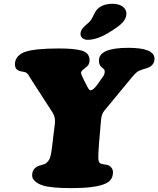

<svg xmlns="http://www.w3.org/2000/svg" viewBox="-20 -972 832 1009"><path d="M548.8 -798.8Q488.3 -762.7 439.9 -762.7Q423.3 -762.7 412.4 -772.7Q401.4 -782.7 403.3 -797.4Q404.8 -812 414.6 -823.7Q424.3 -835.4 443.4 -851.1Q457.5 -862.3 469.2 -887Q481 -911.6 486.3 -918Q514.2 -952.1 571.8 -952.1Q606.9 -952.1 627 -935.5Q647 -918.9 644 -894.5Q641.6 -872.6 624 -853.5Q602.5 -830.6 548.8 -798.8ZM493.7 -530.3 522.5 -571.3Q530.3 -582.5 530.3 -595.7Q530.3 -605.5 523.9 -610.4Q514.2 -617.7 508.3 -625Q500 -635.7 500 -654.3Q500 -720.7 654.3 -720.7Q792 -720.7 792 -663.1Q792 -635.3 766.6 -620.1Q757.3 -614.7 730.5 -607.4Q710.9 -601.6 700.9 -594.2Q690.9 -586.9 673.3 -565.9L529.8 -392.1Q513.7 -374 511.2 -344.2Q496.6 -190.4 496.6 -144Q496.6 -124 504.4 -115.7Q509.3 -110.4 525.4 -108.4Q541.5 -106.4 547.9 -104Q559.1 -99.6 566.4 -89.6Q573.7 -79.6 573.7 -66.4Q573.7 -21 526.4 -3.9Q473.6 16.6 356.9 16.6Q245.6 16.6 203.1 2Q180.2 -5.4 164.6 -19.3Q148.9 -33.2 148.9 -49.3Q148.9 -81.5 174.3 -96.2Q181.6 -100.6 199.7 -105.2Q217.8 -109.9 224.6 -116.2Q240.2 -130.4 244.6 -148.9Q247.1 -158.2 248.5 -166Q250 -173.8 252 -188Q253.9 -202.1 255.4 -214.6Q256.8 -227.1 260.5 -258.3Q264.2 -289.6 268.1 -319.3Q272.5 -355.5 257.3 -378.9L141.6 -558.1Q140.6 -559.1 136 -567.6Q131.3 -576.2 126.5 -582Q121.6 -587.9 115.7 -591.3Q112.3 -593.3 93.3 -596.4Q74.2 -599.6 65.9 -609.9Q58.6 -618.7 58.6 -634.8Q58.6 -658.2 73.5 -674.8Q88.4 -691.4 111.3 -699.2Q162.6 -717.3 290.5 -717.3Q366.7 -717.3 406.7 -707Q450.7 -695.3 450.7 -655.3Q450.7 -635.3 438.5 -624Q434.1 -619.6 425 -612.8Q416 -606 413.6 -603.5Q405.8 -595.7 405.8 -588.9Q405.8 -583 416 -561.5L439 -516.1Q448.2 -497.6 456.1 -497.6Q470.7 -497.6 493.7 -530.3Z"/></svg>

Font: Cooper* Black
Style: Italic
Weight: 900
Italic angle: -7°
Designer: Owen Earl
Foundry: indestructible type*
Version: Version 0.001